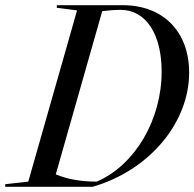

<svg xmlns="http://www.w3.org/2000/svg" viewBox="-65 -720 749 740"><path d="M292 0C512 -64 664 -248 664 -440C664 -598 564 -700 408 -700H154V-690L232 -680L44 -20L-45 -10V0ZM150 -48 329 -677C352 -680 377 -682 400 -682C497 -682 558 -589 558 -444C558 -259 456 -84 308 -20C248 -20 195 -29 150 -48Z"/></svg>

Font: Mazius Display Extra italic
Style: Regular
Weight: 400
Italic angle: -17°
Designer: Alberto Casagrande & Collletttivo
Foundry: Collletttivo
Version: Version 2.000;Glyphs 3.2 (3217)